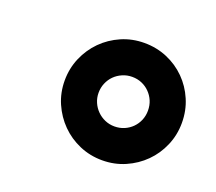

<svg xmlns="http://www.w3.org/2000/svg" viewBox="-71 -826 603 537"><g transform="rotate(20 230.0 -557.5)"><path d="M276.6 -732.2Q312.9 -732.2 344.6 -718.8Q376.4 -705.3 400 -681.6Q423.7 -658 437.3 -626.2Q451 -594.5 451 -557.5Q451 -521.7 437.3 -489.9Q423.7 -458.1 400 -434.5Q376.4 -410.9 344.6 -397Q312.9 -383.2 276.6 -383.2Q240.8 -383.2 209 -396.8Q177.2 -410.5 153.6 -434.3Q130 -458.1 116.1 -489.7Q102.3 -521.3 102.3 -557.5Q102.3 -593.4 115.9 -625.2Q129.6 -657 153.2 -680.8Q176.8 -704.5 208.6 -718.4Q240.4 -732.2 276.6 -732.2ZM203.1 -557.5Q203.1 -542.3 209 -528.9Q214.8 -515.6 224.8 -505.7Q234.7 -495.7 248 -489.9Q261.4 -484 276.6 -484Q292.3 -484 305.6 -489.7Q318.9 -495.4 328.8 -505.3Q338.8 -515.3 344.5 -528.8Q350.1 -542.3 350.1 -557.5Q350.1 -573.2 344.5 -586.5Q338.8 -599.8 328.8 -609.9Q318.9 -620 305.6 -625.7Q292.3 -631.4 276.6 -631.4Q261.4 -631.4 247.9 -625.5Q234.4 -619.7 224.4 -609.7Q214.5 -599.8 208.8 -586.3Q203.1 -572.8 203.1 -557.5Z"/></g></svg>

Font: Inter P
Style: Bold Italic
Weight: 700
Italic angle: 9.39999°
Designer: Rasmus Andersson
Foundry: rsms
Version: Version 3.018;git-588b23468